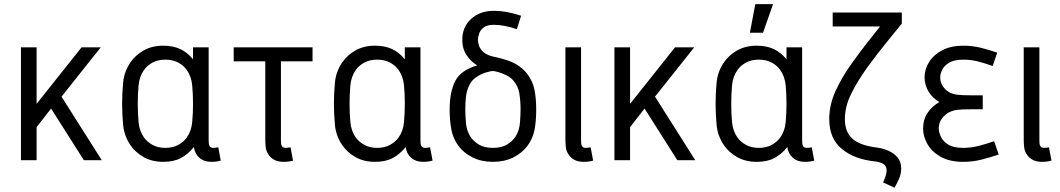

<svg xmlns="http://www.w3.org/2000/svg" viewBox="-20 -750 4965 899"><path d="M78.1 -528.3H151.4V-263.7L361.8 -528.3H451.7L268.1 -297.4L456.5 0H372.6L219.2 -241.7L151.4 -154.8V0H78.1Z M744.6 -536.1Q791 -536.1 824.7 -520Q858.4 -503.9 883.8 -472.2V-528.3H957V-93.3Q957 -85.4 957.8 -77.6Q958.5 -69.8 962.4 -64.5Q967.8 -57.6 979.5 -57.6Q990.2 -57.6 1002 -60.5L1013.7 2Q994.1 7.8 968.8 7.8Q935.1 7.8 913.3 -11.5Q891.6 -30.8 887.7 -61.5Q860.8 -27.8 827.1 -10Q793.5 7.8 744.6 7.8Q691.9 7.8 652.8 -14.4Q613.8 -36.6 590.8 -70.3Q561.5 -113.3 556.6 -164.3Q551.8 -215.3 551.8 -264.2Q551.8 -313 556.6 -364Q561.5 -415 590.8 -458Q613.8 -491.7 652.8 -513.9Q691.9 -536.1 744.6 -536.1ZM754.4 -470.7Q720.2 -470.7 694.8 -457.3Q669.4 -443.8 654.3 -422.4Q632.8 -392.1 628.9 -350.6Q625 -309.1 625 -264.2Q625 -219.2 628.9 -177.7Q632.8 -136.2 654.3 -106Q669.4 -85 694.8 -71.3Q720.2 -57.6 754.4 -57.6Q788.6 -57.6 814 -71.3Q839.4 -85 854.5 -106Q876 -136.2 879.9 -177.7Q883.8 -219.2 883.8 -264.2Q883.8 -309.1 879.9 -350.6Q876 -392.1 854.5 -422.4Q839.4 -443.8 814 -457.3Q788.6 -470.7 754.4 -470.7Z M1222.2 -93.3V-462.9H1074.2V-528.3H1443.4V-462.9H1295.4V-93.3Q1295.4 -85.4 1296.1 -77.6Q1296.9 -69.8 1300.8 -64.5Q1306.2 -57.6 1317.9 -57.6Q1328.6 -57.6 1340.3 -60.5L1352.1 2Q1332.5 7.8 1307.1 7.8Q1261.2 7.8 1238.3 -24.4Q1226.1 -41.5 1224.1 -61.3Q1222.2 -81.1 1222.2 -93.3Z M1736.3 -536.1Q1782.7 -536.1 1816.4 -520Q1850.1 -503.9 1875.5 -472.2V-528.3H1948.7V-93.3Q1948.7 -85.4 1949.5 -77.6Q1950.2 -69.8 1954.1 -64.5Q1959.5 -57.6 1971.2 -57.6Q1981.9 -57.6 1993.7 -60.5L2005.4 2Q1985.8 7.8 1960.4 7.8Q1926.8 7.8 1905 -11.5Q1883.3 -30.8 1879.4 -61.5Q1852.5 -27.8 1818.8 -10Q1785.2 7.8 1736.3 7.8Q1683.6 7.8 1644.5 -14.4Q1605.5 -36.6 1582.5 -70.3Q1553.2 -113.3 1548.3 -164.3Q1543.5 -215.3 1543.5 -264.2Q1543.5 -313 1548.3 -364Q1553.2 -415 1582.5 -458Q1605.5 -491.7 1644.5 -513.9Q1683.6 -536.1 1736.3 -536.1ZM1746.1 -470.7Q1711.9 -470.7 1686.5 -457.3Q1661.1 -443.8 1646 -422.4Q1624.5 -392.1 1620.6 -350.6Q1616.7 -309.1 1616.7 -264.2Q1616.7 -219.2 1620.6 -177.7Q1624.5 -136.2 1646 -106Q1661.1 -85 1686.5 -71.3Q1711.9 -57.6 1746.1 -57.6Q1780.3 -57.6 1805.7 -71.3Q1831.1 -85 1846.2 -106Q1867.7 -136.2 1871.6 -177.7Q1875.5 -219.2 1875.5 -264.2Q1875.5 -309.1 1871.6 -350.6Q1867.7 -392.1 1846.2 -422.4Q1831.1 -443.8 1805.7 -457.3Q1780.3 -470.7 1746.1 -470.7Z M2085.4 -237.3Q2085.4 -320.3 2111.8 -371.1Q2138.2 -421.9 2214.8 -443.8Q2185.1 -460.9 2164.8 -491.5Q2144.5 -522 2144.5 -563.5Q2144.5 -623 2185.5 -661.1Q2226.6 -699.2 2292 -699.2Q2325.2 -699.2 2357.4 -692.9Q2389.6 -686.5 2419.9 -676.3L2399.9 -613.3Q2371.6 -623 2344.7 -628.4Q2317.9 -633.8 2292 -633.8Q2259.8 -633.8 2243.9 -620.8Q2228 -607.9 2222.9 -591.3Q2217.8 -574.7 2217.8 -563.5Q2217.8 -552.2 2222.9 -536.1Q2228 -520 2244.6 -505.4Q2261.2 -490.7 2295.9 -483.4Q2361.8 -469.7 2395.3 -450.2Q2428.7 -430.7 2449.7 -402.8Q2474.6 -369.6 2482.7 -328.9Q2490.7 -288.1 2490.7 -237.3Q2490.7 -184.6 2482.9 -142.6Q2475.1 -100.6 2449.2 -66.4Q2424.8 -33.7 2383.3 -12.9Q2341.8 7.8 2288.1 7.8Q2234.4 7.8 2192.9 -12.9Q2151.4 -33.7 2127 -66.4Q2101.6 -100.6 2093.5 -142.6Q2085.4 -184.6 2085.4 -237.3ZM2158.7 -237.3Q2158.7 -213.4 2161.6 -176Q2164.6 -138.7 2182.1 -110.8Q2195.8 -89.4 2221.4 -73.5Q2247.1 -57.6 2288.1 -57.6Q2329.1 -57.6 2354.7 -73.5Q2380.4 -89.4 2394 -110.8Q2411.6 -138.2 2414.6 -175.8Q2417.5 -213.4 2417.5 -237.3Q2417.5 -274.9 2411.9 -311.8Q2406.2 -348.6 2381.3 -375.5Q2368.7 -389.2 2349.4 -398.4Q2330.1 -407.7 2312.5 -412.6Q2294.9 -417.5 2287.1 -417.5Q2279.3 -417.5 2257.6 -411.4Q2235.8 -405.3 2212.9 -390.9Q2189.9 -376.5 2177.7 -351.6Q2164.6 -324.7 2161.6 -295.9Q2158.7 -267.1 2158.7 -237.3Z M2627.4 -93.3V-528.3H2700.7V-93.3Q2700.7 -85.4 2701.4 -77.6Q2702.1 -69.8 2706.1 -64.5Q2711.4 -57.6 2723.1 -57.6Q2733.9 -57.6 2745.6 -60.5L2757.3 2Q2737.8 7.8 2712.4 7.8Q2666.5 7.8 2643.6 -24.4Q2631.3 -41.5 2629.4 -61.3Q2627.4 -81.1 2627.4 -93.3Z M2856.9 -528.3H2930.2V-263.7L3140.6 -528.3H3230.5L3046.9 -297.4L3235.4 0H3151.4L2998 -241.7L2930.2 -154.8V0H2856.9Z M3523.4 -536.1Q3569.8 -536.1 3603.5 -520Q3637.2 -503.9 3662.6 -472.2V-528.3H3735.8V-93.3Q3735.8 -85.4 3736.6 -77.6Q3737.3 -69.8 3741.2 -64.5Q3746.6 -57.6 3758.3 -57.6Q3769 -57.6 3780.8 -60.5L3792.5 2Q3772.9 7.8 3747.6 7.8Q3713.9 7.8 3692.1 -11.5Q3670.4 -30.8 3666.5 -61.5Q3639.6 -27.8 3606 -10Q3572.3 7.8 3523.4 7.8Q3470.7 7.8 3431.6 -14.4Q3392.6 -36.6 3369.6 -70.3Q3340.3 -113.3 3335.4 -164.3Q3330.6 -215.3 3330.6 -264.2Q3330.6 -313 3335.4 -364Q3340.3 -415 3369.6 -458Q3392.6 -491.7 3431.6 -513.9Q3470.7 -536.1 3523.4 -536.1ZM3533.2 -470.7Q3499 -470.7 3473.6 -457.3Q3448.2 -443.8 3433.1 -422.4Q3411.6 -392.1 3407.7 -350.6Q3403.8 -309.1 3403.8 -264.2Q3403.8 -219.2 3407.7 -177.7Q3411.6 -136.2 3433.1 -106Q3448.2 -85 3473.6 -71.3Q3499 -57.6 3533.2 -57.6Q3567.4 -57.6 3592.8 -71.3Q3618.2 -85 3633.3 -106Q3654.8 -136.2 3658.7 -177.7Q3662.6 -219.2 3662.6 -264.2Q3662.6 -309.1 3658.7 -350.6Q3654.8 -392.1 3633.3 -422.4Q3618.2 -443.8 3592.8 -457.3Q3567.4 -470.7 3533.2 -470.7ZM3599.6 -730.5 3552.7 -596.7H3491.2L3516.6 -730.5Z M4199.7 38.6Q4199.7 64.5 4189.5 87.2Q4179.2 109.9 4168.5 128.9L4114.7 104Q4122.1 88.4 4126.7 74.5Q4131.3 60.5 4131.3 48.3Q4131.3 25.4 4114.3 16.6Q4097.2 7.8 4077.6 5.9Q3981 -3.9 3921.9 -52.5Q3862.8 -101.1 3862.8 -191.9Q3862.8 -259.8 3892.3 -324Q3921.9 -388.2 3964.4 -447.8Q4000 -498 4035.4 -543.5Q4070.8 -588.9 4100.6 -626H3878.9V-691.4H4202.6V-639.6Q4168.5 -598.1 4124.8 -543.9Q4081.1 -489.7 4039.1 -431.6Q3995.6 -371.6 3965.8 -311.5Q3936 -251.5 3936 -191.9Q3936 -132.3 3971.2 -100.6Q4006.3 -68.8 4085.9 -59.1Q4113.3 -55.7 4139.4 -44.4Q4165.5 -33.2 4182.6 -12.7Q4199.7 7.8 4199.7 38.6Z M4490.2 -536.1Q4533.7 -536.1 4574.2 -525.9Q4614.7 -515.6 4649.4 -503.4L4627.9 -440.9Q4597.2 -452.1 4562.7 -461.4Q4528.3 -470.7 4490.2 -470.7Q4449.7 -470.7 4426 -457.3Q4402.3 -443.8 4392.3 -424.6Q4382.3 -405.3 4382.3 -387.2Q4382.3 -366.2 4393.8 -347.7Q4405.3 -329.1 4423.3 -318.8Q4441.9 -308.6 4464.4 -306.2Q4486.8 -303.7 4528.3 -303.7H4581.5V-238.3H4527.8Q4487.8 -238.3 4465.6 -236.1Q4443.4 -233.9 4423.8 -224.1Q4405.3 -214.8 4390.4 -195.3Q4375.5 -175.8 4375.5 -147.9Q4375.5 -133.3 4384.5 -111.8Q4393.6 -90.3 4418.2 -74Q4442.9 -57.6 4490.2 -57.6Q4527.3 -57.6 4564.5 -67.4Q4601.6 -77.1 4634.8 -88.9L4656.2 -26.4Q4619.1 -13.7 4576.9 -2.9Q4534.7 7.8 4490.2 7.8Q4426.3 7.8 4384.5 -15.9Q4342.8 -39.6 4322.5 -75.4Q4302.2 -111.3 4302.2 -147.9Q4302.2 -190.9 4323.7 -222.4Q4345.2 -253.9 4378.4 -272Q4345.7 -291 4327.4 -321.8Q4309.1 -352.5 4309.1 -387.2Q4309.1 -426.3 4330.6 -460.2Q4352.1 -494.1 4392.6 -515.1Q4433.1 -536.1 4490.2 -536.1Z M4773.4 -93.3V-528.3H4846.7V-93.3Q4846.7 -85.4 4847.4 -77.6Q4848.1 -69.8 4852.1 -64.5Q4857.4 -57.6 4869.1 -57.6Q4879.9 -57.6 4891.6 -60.5L4903.3 2Q4883.8 7.8 4858.4 7.8Q4812.5 7.8 4789.6 -24.4Q4777.3 -41.5 4775.4 -61.3Q4773.4 -81.1 4773.4 -93.3Z"/></svg>

Font: Gidole
Style: Regular
Weight: 400
Version: Version 2.100; ttfautohint (v1.8.4.7-5d5b)